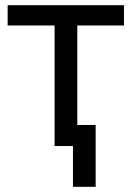

<svg xmlns="http://www.w3.org/2000/svg" viewBox="-20 -559 504 735"><path d="M189 0V-461.4H9.3V-539.1H454.6V-461.4H275.9V0ZM259.3 156.2V0H222.7V-80.6H346.2V156.2Z"/></svg>

Font: Inter 18pt
Style: Regular
Weight: 400
Designer: Rasmus Andersson
Foundry: rsms
Version: Version 4.001;git-66647c0bb